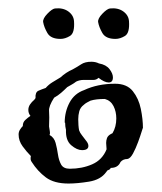

<svg xmlns="http://www.w3.org/2000/svg" viewBox="-20 -433 382 454"><path d="M142 1Q108 1 88.5 -13.5Q69 -28 55 -50Q51 -55 53 -64Q43 -74 33.5 -87Q24 -100 24 -115Q24 -121 27 -126Q30 -131 34 -135V-136Q34 -144 40 -149.5Q46 -155 52 -159Q47 -165 47 -173Q47 -180 51 -186Q55 -192 61 -197L64 -201Q63 -215 71 -218.5Q79 -222 88 -225Q95 -233 104 -238.5Q113 -244 123 -250Q136 -262 152 -269Q163 -275 172 -281Q181 -287 196 -287Q201 -287 205.5 -286Q210 -285 214 -283Q231 -280 239 -269.5Q247 -259 247 -250Q247 -238 237 -238Q227 -238 213 -249Q208 -244 201 -244H177Q173 -244 168.5 -243Q164 -242 160 -240Q155 -236 149.5 -233Q144 -230 139 -227Q132 -220 124.5 -213.5Q117 -207 108 -202Q95 -182 96 -170.5Q97 -159 96 -134Q96 -133 97.5 -124.5Q99 -116 97 -114Q108 -108 111.5 -95Q115 -82 117 -68Q119 -54 124.5 -44Q130 -34 145 -34Q174 -34 198 -44.5Q222 -55 232 -80Q232 -84 231.5 -87.5Q231 -91 231 -95Q231 -101 233 -106.5Q235 -112 242 -116L246 -118Q255 -133 255 -153Q255 -169 248.5 -182Q242 -195 228 -199Q207 -199 194 -195Q190 -193 185.5 -190.5Q181 -188 178 -185Q170 -179 167.5 -170Q165 -161 165 -151Q165 -144 165.5 -137Q166 -130 167 -125Q169 -119 173.5 -113.5Q178 -108 183 -101Q189 -94 189 -88Q189 -78 174 -78Q162 -78 148.5 -89.5Q135 -101 136 -126Q135 -130 134.5 -134Q134 -138 134 -143H133Q133 -169 144.5 -190.5Q156 -212 179 -220Q211 -235 252 -235Q280 -235 294 -217.5Q308 -200 313 -175.5Q318 -151 318 -130Q318 -132 315 -122Q312 -112 306.5 -97Q301 -82 294.5 -70Q288 -58 281 -57Q271 -57 265 -50Q259 -36 242 -36L240 -33Q239 -32 237.5 -31.5Q236 -31 234 -30L231 -26Q218 -8 190.5 -3.5Q163 1 142 1ZM253 -341Q230 -341 222 -355Q214 -369 212 -381Q211 -389 222 -400.5Q233 -412 240 -413Q259 -415 271.5 -406Q284 -397 285 -383Q287 -355 275.5 -348Q264 -341 253 -341ZM123 -341Q100 -341 92 -355Q84 -369 82 -381Q81 -389 92 -400.5Q103 -412 110 -413Q129 -415 141.5 -406Q154 -397 155 -383Q157 -355 145.5 -348Q134 -341 123 -341Z"/></svg>

Font: Are You Serious
Style: Regular
Weight: 400
Designer: Robert E. Leuschke
Foundry: Robert E. Leuschke
Version: Version 1.100